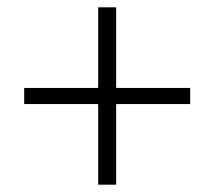

<svg xmlns="http://www.w3.org/2000/svg" viewBox="-20 -624 585 524"><path d="M248 -340H46V-384H248V-604H297V-384H499V-340H297V-120H248Z"/></svg>

Font: Nebula Sans Light
Style: Regular
Weight: 300
Designer: Paul D. Hunt for Adobe (as Source Sans)
Foundry: Nebula Entertainment & Broadcasting LLC
Version: Version 1.010